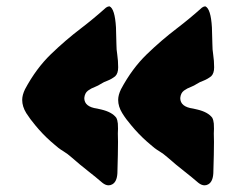

<svg xmlns="http://www.w3.org/2000/svg" viewBox="-20 -545 732 595"><path d="M346.2 -336.4Q346.2 -317.4 336.9 -308.6Q325.7 -299.8 313 -294.9Q301.8 -291 292 -284.7Q284.7 -279.8 274.9 -275.9Q262.7 -271.5 252.7 -264.2Q242.7 -256.8 241.2 -241.2Q241.2 -213.9 281.2 -208.5L293.9 -205.6Q327.1 -197.8 340.3 -180.2Q344.2 -172.9 345.2 -162.1Q345.7 -153.8 345.7 -146L345.2 -131.3L345.7 -105.5Q345.7 -72.8 343.8 -8.3Q342.3 18.6 327.6 26.4Q322.3 29.3 316.4 29.3Q307.1 29.3 297.4 21.5Q276.4 3.4 254.4 -13.7Q228 -34.2 202.1 -57.1Q189.5 -68.4 175.8 -76.7Q161.1 -85.4 147.9 -97.7L137.2 -106.9Q111.8 -129.4 89.4 -156.7Q73.7 -175.3 61.5 -194.3Q48.8 -214.8 48.8 -235.4Q48.8 -250.5 57.6 -268.6Q91.8 -332.5 137.2 -376.5Q182.6 -420.4 231.4 -457.5Q271 -487.8 308.6 -521.5Q314.5 -525.4 319.3 -525.4Q335.9 -518.1 339.4 -460.4L340.8 -407.7Q340.8 -391.1 343.3 -376.5Q346.2 -356.4 346.2 -336.4ZM643.6 -336.4Q643.6 -317.4 634.3 -308.6Q623 -299.8 610.4 -294.9Q599.1 -291 589.4 -284.7Q582 -279.8 572.3 -275.9Q560.1 -271.5 550 -264.2Q540 -256.8 538.6 -241.2Q538.6 -213.9 578.6 -208.5L591.3 -205.6Q624.5 -197.8 637.7 -180.2Q641.6 -172.9 642.6 -162.1Q643.1 -153.8 643.1 -146L642.6 -131.3L643.1 -105.5Q643.1 -72.8 641.1 -8.3Q639.6 18.6 625 26.4Q619.6 29.3 613.8 29.3Q604.5 29.3 594.7 21.5Q573.7 3.4 551.8 -13.7Q525.4 -34.2 499.5 -57.1Q486.8 -68.4 473.1 -76.7Q458.5 -85.4 445.3 -97.7L434.6 -106.9Q409.2 -129.4 386.7 -156.7Q370.6 -175.3 358.9 -194.3Q346.2 -214.8 346.2 -235.4Q346.2 -250.5 355 -268.6Q389.2 -332.5 434.6 -376.5Q480 -420.4 528.8 -457.5Q568.4 -487.8 606 -521.5Q611.8 -525.4 616.2 -525.4Q633.3 -518.1 636.7 -460.4L638.2 -407.7Q638.2 -391.1 640.6 -376.5Q643.6 -356.4 643.6 -336.4Z"/></svg>

Font: Kaph
Style: Regular
Weight: 400
Designer: GGBotNet
Foundry: f0n7.com
Version: 1.10